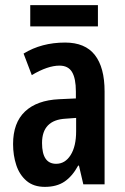

<svg xmlns="http://www.w3.org/2000/svg" viewBox="-20 -719 486 749"><path d="M234 -553Q312 -553 350 -504.5Q388 -456 388 -362V0H305L288 -73H285Q262 -31 231.5 -10.5Q201 10 155 10Q111 10 83.5 -13.5Q56 -37 43.5 -75Q31 -113 31 -157Q31 -240 77.5 -284Q124 -328 211 -332L276 -335V-362Q276 -413 261 -438Q246 -463 212 -463Q166 -463 104 -426L72 -510Q142 -553 234 -553ZM236 -256Q144 -251 144 -161Q144 -80 199 -80Q234 -80 255.5 -114Q277 -148 277 -207V-259ZM362 -699V-616H98V-699Z"/></svg>

Font: Noto Sans Devanagari UI ExtraCondensed SemiBold
Style: Regular
Weight: 600
Width: 2
Designer: Jelle Bosma - Monotype Design Team
Foundry: Monotype Imaging Inc.
Version: Version 2.004; ttfautohint (v1.8.4.7-5d5b)